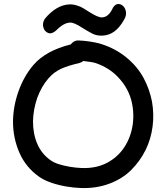

<svg xmlns="http://www.w3.org/2000/svg" viewBox="-20 -920 829 960"><path d="M383 20Q461 23 526.5 -1.5Q592 -26 636 -70Q680 -114 708 -170Q735 -225 743 -288Q751 -349 740 -412Q728 -474 698 -530Q668 -586 614 -631Q560 -676 489 -699Q478 -703 456 -707.5Q434 -712 412.5 -714.5Q391 -717 382 -717Q352 -722 334 -698Q209 -667 147 -595Q100 -540 73 -465Q46 -390 45 -313Q45 -230 77 -156.5Q109 -83 176 -36Q202 -18 237.5 -6Q273 6 311.5 12.5Q350 19 383 20ZM387 -80Q360 -81 330 -86Q300 -91 274.5 -99Q249 -107 234 -118Q189 -149 167 -199.5Q145 -250 145 -312Q146 -372 166 -430Q187 -488 223 -529Q249 -559 285 -576Q321 -592 377 -605Q388 -608 397 -615Q442 -610 457 -605Q526 -582 572 -532.5Q618 -483 635 -424Q652 -364 644 -300Q635 -235 602 -184.5Q569 -134 514.5 -105.5Q460 -77 387 -80ZM494 -742Q558 -745 600 -821Q612 -840 610 -858.5Q608 -877 597 -888.5Q586 -900 571.5 -900Q557 -900 545 -882Q524 -834 490 -833Q470 -832 425 -861L396 -879Q386 -886 365 -892.5Q344 -899 326 -898Q262 -895 204 -826Q191 -805 196.5 -784Q202 -763 220 -755.5Q238 -748 260 -767Q298 -806 330 -807Q349 -809 393 -780Q417 -765 440.5 -752.5Q464 -740 494 -742Z"/></svg>

Font: Balsamiq Sans
Style: Regular
Weight: 400
Designer: Michael Angeles
Foundry: Balsamiq SRL
Version: Version 1.020; ttfautohint (v1.8.4.7-5d5b);gftools[0.9.26]